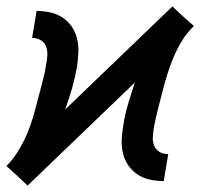

<svg xmlns="http://www.w3.org/2000/svg" viewBox="-24 -564 644 598"><path d="M62 14 29 -17 -4 -47Q17 -68 32.5 -93.5Q48 -119 59.5 -145.5Q71 -172 79 -199.5Q87 -227 94 -255Q101 -283 108.5 -310Q116 -337 120 -365Q123 -379 123.5 -393.5Q124 -408 119 -420.5Q114 -433 102 -439.5Q90 -446 76 -446L90 -530Q111 -530 132 -525.5Q153 -521 170.5 -509.5Q188 -498 199.5 -481Q211 -464 216 -443.5Q221 -423 220 -401Q219 -379 216 -357Q210 -323 200.5 -289.5Q191 -256 179 -223L513 -544L546 -513L580 -483Q558 -462 542.5 -436.5Q527 -411 516 -384.5Q505 -358 496.5 -330.5Q488 -303 481 -275Q474 -247 467 -220Q460 -193 455 -165Q453 -151 452 -136.5Q451 -122 456.5 -109.5Q462 -97 473.5 -90.5Q485 -84 500 -84L486 0Q464 0 443 -4.5Q422 -9 404.5 -20.5Q387 -32 375.5 -49Q364 -66 359 -86.5Q354 -107 355 -129Q356 -151 360 -173Q365 -207 375 -240.5Q385 -274 396 -307Z"/></svg>

Font: Iosevka Curly Medium Extended
Style: Italic
Weight: 500
Width: 7
Italic angle: -9°
Monospace: yes
Designer: Belleve Invis
Foundry: Belleve Invis
Version: Version 11.1.0; ttfautohint (v1.8.3)